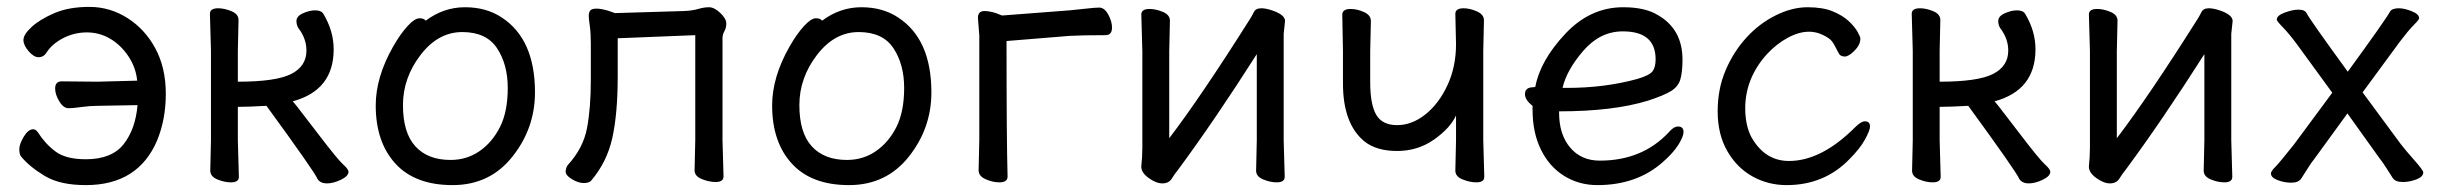

<svg xmlns="http://www.w3.org/2000/svg" viewBox="-20 -513 7079 557"><path d="M229 24Q154 24 110 -2.5Q66 -29 42 -58Q36 -64 36 -80Q36 -95 49 -116.5Q62 -138 76 -138Q84 -138 90 -129Q111 -96 141 -73.5Q171 -51 229 -51Q304 -51 338.5 -94.5Q373 -138 379 -208L263 -206Q241 -206 216 -202.5Q191 -199 179 -199Q164 -199 152 -219Q140 -239 140 -256Q140 -277 159 -277L262 -276L378 -279Q374 -318 352 -350.5Q330 -383 299 -401Q268 -419 232 -419Q195 -419 162.5 -402Q130 -385 114 -359Q106 -347 92 -347Q78 -347 63 -364.5Q48 -382 48 -397Q48 -413 72 -435Q96 -457 138 -475Q180 -493 239 -493Q299 -493 350 -460.5Q401 -428 431 -372Q461 -316 461 -241Q461 -167 436 -106Q381 24 229 24Z M929 19Q909 19 901 6Q893 -14 753 -206Q699 -203 670 -203V-106L673 0Q673 16 650 16Q631 16 610.5 7.5Q590 -1 590 -18L592 -106V-366L589 -473Q589 -489 613 -489Q631 -489 651.5 -480.5Q672 -472 672 -455L670 -366V-276Q781 -276 825 -298.5Q869 -321 869 -366Q869 -401 846 -431Q840 -440 840 -452Q840 -466 859 -474.5Q878 -483 894 -483Q912 -483 918 -473Q948 -423 948 -370Q948 -251 829 -219L828 -220Q829 -220 841 -205Q853 -190 906 -120.5Q959 -51 975 -36.5Q991 -22 991 -15Q991 -2 969 8.5Q947 19 929 19Z M1287 -49Q1334 -49 1371 -74.5Q1408 -100 1430.5 -144.5Q1453 -189 1453 -258Q1453 -326 1422 -373Q1391 -420 1321 -420Q1251 -420 1200 -353.5Q1149 -287 1149 -208Q1149 -128 1185 -88.5Q1221 -49 1287 -49ZM1293 24Q1184 24 1127 -38.5Q1070 -101 1070 -207Q1070 -289 1120 -377Q1141 -414 1162 -437Q1183 -460 1197 -460Q1210 -460 1215 -453Q1267 -492 1329 -492Q1391 -492 1436 -462Q1532 -399 1532 -245Q1532 -141 1466.5 -58.5Q1401 24 1293 24Z M1673 18Q1658 18 1639.5 7Q1621 -4 1621 -15Q1621 -25 1627 -34Q1672 -83 1683 -141.5Q1694 -200 1694 -281V-387Q1694 -417 1691 -438Q1688 -459 1688 -467Q1688 -476 1692 -482Q1696 -488 1711 -488Q1723 -488 1744 -482L1764 -475L1964 -481Q1989 -482 2005.5 -487Q2022 -492 2037 -492Q2052 -492 2069.5 -475.5Q2087 -459 2087 -445Q2087 -432 2081.5 -422.5Q2076 -413 2076 -402V-107L2079 -1Q2079 15 2056 15Q2037 15 2016 6.5Q1995 -2 1995 -19L1997 -107V-411L1772 -402V-291Q1772 -184 1756.5 -113.5Q1741 -43 1695 11Q1689 18 1673 18Z M2437 -49Q2484 -49 2521 -74.5Q2558 -100 2580.5 -144.5Q2603 -189 2603 -258Q2603 -326 2572 -373Q2541 -420 2471 -420Q2401 -420 2350 -353.5Q2299 -287 2299 -208Q2299 -128 2335 -88.5Q2371 -49 2437 -49ZM2443 24Q2334 24 2277 -38.5Q2220 -101 2220 -207Q2220 -289 2270 -377Q2291 -414 2312 -437Q2333 -460 2347 -460Q2360 -460 2365 -453Q2417 -492 2479 -492Q2541 -492 2586 -462Q2682 -399 2682 -245Q2682 -141 2616.5 -58.5Q2551 24 2443 24Z M2879 16Q2860 16 2839.5 7Q2819 -2 2819 -19L2821 -108V-410L2817 -461Q2817 -481 2836 -481Q2850 -481 2869 -475L2887 -468L3083 -483Q3105 -485 3131 -488Q3157 -491 3169 -491Q3184 -491 3195 -471Q3206 -451 3206 -433Q3206 -411 3187 -411Q3122 -411 3084 -409L2900 -394Q2900 -107 2903 -1Q2903 16 2879 16Z M3352 19Q3334 19 3312.5 3.5Q3291 -12 3291 -29V-31Q3294 -58 3294 -86V-364L3291 -471Q3291 -487 3315 -487Q3333 -487 3353.5 -478.5Q3374 -470 3374 -453L3372 -364V-112Q3465 -234 3607 -459Q3612 -467 3617.5 -478Q3623 -489 3639 -489Q3651 -489 3667 -484Q3708 -471 3708 -452L3704 -415V-106L3707 0Q3707 16 3684 16Q3665 16 3644.5 7.5Q3624 -1 3624 -18L3626 -106V-356Q3503 -163 3398 -21Q3388 -9 3379.5 5Q3371 19 3352 19Z M4263 16Q4244 16 4223 7.5Q4202 -1 4202 -18L4204 -106V-178Q4187 -141 4140 -108Q4093 -75 4033 -75Q3973 -75 3938 -103Q3876 -154 3876 -271V-364L3874 -470Q3874 -487 3898 -487Q3917 -487 3937 -478Q3957 -469 3957 -452L3955 -364V-275Q3955 -210 3972.5 -180Q3990 -150 4033 -150Q4076 -150 4115 -181Q4154 -212 4179 -265.5Q4204 -319 4204 -385L4202 -473Q4202 -489 4226 -489Q4244 -489 4264.5 -480Q4285 -471 4285 -454L4283 -365V-106L4286 0Q4286 16 4263 16Z M4525 -258Q4636 -258 4730 -284Q4764 -294 4773.5 -305.5Q4783 -317 4783 -341Q4783 -422 4688 -422Q4622 -422 4573.5 -366Q4525 -310 4513 -258ZM4614 24Q4561 24 4518 -2.5Q4475 -29 4450.5 -78.5Q4426 -128 4426 -195V-206Q4404 -223 4404 -240Q4404 -260 4429 -260L4434 -261Q4448 -337 4520.5 -414.5Q4593 -492 4689 -492Q4753 -492 4790 -469Q4861 -428 4861 -340Q4861 -305 4855 -283.5Q4849 -262 4828 -249Q4807 -236 4761 -221Q4660 -190 4503 -190V-186Q4503 -123 4535 -85Q4567 -47 4621 -47Q4744 -47 4821 -129Q4835 -146 4848 -146Q4864 -146 4864 -130Q4864 -117 4849 -93Q4834 -69 4803 -42Q4728 24 4614 24Z M5163 24Q5109 24 5063.5 -1.5Q5018 -27 4990.5 -75.5Q4963 -124 4963 -190Q4963 -255 4986 -309Q5009 -363 5046.5 -404Q5084 -445 5131.5 -468.5Q5179 -492 5224 -492Q5268 -492 5297 -480Q5326 -468 5343.5 -451.5Q5361 -435 5369 -420.5Q5377 -406 5377 -401Q5377 -383 5360 -366Q5343 -349 5332 -349Q5320 -349 5315 -357Q5308 -371 5301 -383.5Q5294 -396 5285 -402Q5257 -421 5228 -421Q5199 -421 5166.5 -403.5Q5134 -386 5106 -356Q5043 -286 5043 -199Q5043 -149 5061 -115Q5100 -46 5170 -46Q5264 -46 5362 -144Q5379 -161 5390 -161Q5405 -161 5405 -146Q5405 -135 5390.5 -108.5Q5376 -82 5346 -52Q5273 24 5163 24Z M5866 19Q5846 19 5838 6Q5830 -14 5690 -206Q5636 -203 5607 -203V-106L5610 0Q5610 16 5587 16Q5568 16 5547.5 7.5Q5527 -1 5527 -18L5529 -106V-366L5526 -473Q5526 -489 5550 -489Q5568 -489 5588.5 -480.5Q5609 -472 5609 -455L5607 -366V-276Q5718 -276 5762 -298.5Q5806 -321 5806 -366Q5806 -401 5783 -431Q5777 -440 5777 -452Q5777 -466 5796 -474.5Q5815 -483 5831 -483Q5849 -483 5855 -473Q5885 -423 5885 -370Q5885 -251 5766 -219L5765 -220Q5766 -220 5778 -205Q5790 -190 5843 -120.5Q5896 -51 5912 -36.5Q5928 -22 5928 -15Q5928 -2 5906 8.5Q5884 19 5866 19Z M6101 19Q6083 19 6061.5 3.5Q6040 -12 6040 -29V-31Q6043 -58 6043 -86V-364L6040 -471Q6040 -487 6064 -487Q6082 -487 6102.5 -478.5Q6123 -470 6123 -453L6121 -364V-112Q6214 -234 6356 -459Q6361 -467 6366.5 -478Q6372 -489 6388 -489Q6400 -489 6416 -484Q6457 -471 6457 -452L6453 -415V-106L6456 0Q6456 16 6433 16Q6414 16 6393.5 7.5Q6373 -1 6373 -18L6375 -106V-356Q6252 -163 6147 -21Q6137 -9 6128.5 5Q6120 19 6101 19Z M6627 17Q6607 17 6587.5 9.5Q6568 2 6568 -10Q6568 -16 6580.5 -28.5Q6593 -41 6635 -94L6746 -244L6641 -388Q6620 -416 6602.5 -434Q6585 -452 6585 -456Q6585 -468 6608 -476.5Q6631 -485 6648 -485Q6667 -485 6672 -474Q6681 -456 6791 -305Q6901 -456 6914 -480Q6920 -489 6939 -489Q6955 -489 6976.5 -480.5Q6998 -472 6998 -460Q6998 -456 6982.5 -440.5Q6967 -425 6942 -392L6834 -245L6944 -96Q6956 -80 6983 -49.5Q7010 -19 7010 -13Q7010 0 6990 7.5Q6970 15 6951 15Q6929 15 6921.5 3.5Q6914 -8 6903 -25.5Q6892 -43 6883 -54L6790 -184L6694 -52Q6685 -41 6674.5 -24Q6664 -7 6656 5Q6648 17 6627 17Z"/></svg>

Font: LXGW WenKai Lite
Style: Bold
Weight: 700
Designer: LXGW / Fontworks Inc.
Foundry: LXGW / Fontworks Inc.
Version: Version 1.330;April 28, 2024